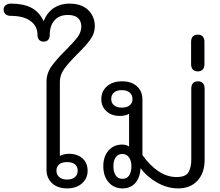

<svg xmlns="http://www.w3.org/2000/svg" viewBox="-130 -1035 1223 1065"><path d="M128 -94V-581Q128 -628 155.5 -667Q183 -706 235 -757Q279 -801 300 -829Q321 -857 321 -888Q321 -918 302.5 -935Q284 -952 247 -952Q199 -952 172.5 -922.5Q146 -893 146 -841Q146 -824 137 -814Q128 -804 112 -804Q96 -804 87 -814Q78 -824 78 -841Q78 -891 38.5 -919Q-1 -947 -70 -947Q-88 -947 -99 -956Q-110 -965 -110 -982Q-110 -997 -98.5 -1006Q-87 -1015 -70 -1015Q-1 -1015 43 -992.5Q87 -970 112 -918Q132 -967 169 -991Q206 -1015 253 -1015Q323 -1015 359.5 -979Q396 -943 396 -889Q396 -850 371 -815.5Q346 -781 298 -734Q250 -686 226 -652.5Q202 -619 202 -581V-170Q210 -175 224 -178.5Q238 -182 252 -182Q299 -182 327.5 -156.5Q356 -131 356 -88Q356 -45 324.5 -17.5Q293 10 243 10Q190 10 159 -18.5Q128 -47 128 -94ZM301 -88Q301 -111 285.5 -123.5Q270 -136 242 -136Q214 -136 198.5 -123.5Q183 -111 183 -88Q183 -66 199 -52.5Q215 -39 242 -39Q270 -39 285.5 -52.5Q301 -66 301 -88Z M443 -113Q443 -167 472 -200Q501 -233 547 -233Q571 -233 586 -222V-404Q567 -392 534 -392Q489 -392 460.5 -418Q432 -444 432 -485Q432 -529 463.5 -556.5Q495 -584 547 -584Q599 -584 629.5 -556.5Q660 -529 660 -483V-175Q701 -117 749 -85Q797 -53 849 -53Q902 -53 916.5 -81.5Q931 -110 931 -147V-544Q931 -563 940.5 -573.5Q950 -584 968 -584Q986 -584 995.5 -573.5Q1005 -563 1005 -544V-148Q1005 -76 965.5 -33Q926 10 858 10Q798 10 741 -22.5Q684 -55 650 -102Q647 -51 621 -20.5Q595 10 550 10Q502 10 472.5 -24Q443 -58 443 -113ZM605 -486Q605 -508 589.5 -521.5Q574 -535 546 -535Q518 -535 502.5 -522Q487 -509 487 -486Q487 -464 502.5 -451Q518 -438 546 -438Q574 -438 589.5 -451Q605 -464 605 -486ZM599 -113Q599 -143 585.5 -162Q572 -181 549 -181Q525 -181 512 -162.5Q499 -144 499 -113Q499 -81 512 -62Q525 -43 549 -43Q574 -43 586.5 -62Q599 -81 599 -113Z M930 -679V-804Q930 -822 939.5 -832.5Q949 -843 967 -843Q985 -843 994.5 -832.5Q1004 -822 1004 -804V-679Q1004 -660 994.5 -649.5Q985 -639 967 -639Q949 -639 939.5 -649.5Q930 -660 930 -679Z"/></svg>

Font: Kodchasan
Style: Regular
Weight: 400
Version: Version 1.000; ttfautohint (v1.6)